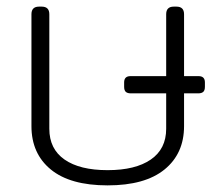

<svg xmlns="http://www.w3.org/2000/svg" viewBox="-20 -545 669 580"><path d="M75 -164V-502Q75 -525 98 -525H106Q129 -525 129 -502V-156Q129 -95 175 -63Q221 -31 305 -31Q389 -31 435.5 -63Q482 -95 482 -156V-263H375Q365 -263 360 -267.5Q355 -272 355 -283V-296Q355 -315 374 -315H482V-502Q482 -525 505 -525H513Q536 -525 536 -502V-315H580Q599 -315 599 -296V-283Q599 -272 594 -267.5Q589 -263 579 -263H536V-164Q536 -81 477 -33Q418 15 305 15Q192 15 133.5 -33Q75 -81 75 -164Z"/></svg>

Font: Mitr ExtraLight
Style: Regular
Weight: 275
Designer: Thanarat Vachiruckul
Foundry: Cadson Demak Co.,Ltd.
Version: Version 1.001